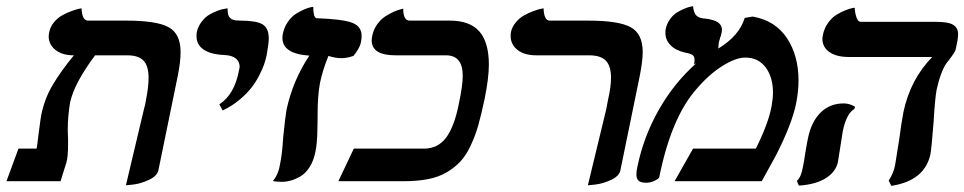

<svg xmlns="http://www.w3.org/2000/svg" viewBox="-20 -589 3134 624"><path d="M389.2 13.2 448.2 -235.8Q452.1 -248 454.1 -262.2Q462.9 -306.6 462.9 -335.9Q462.9 -375 446.3 -392.1Q429.7 -409.2 394 -409.2H289.1Q221.7 -319.3 208 -256.8Q200.2 -212.4 200.2 -165Q200.2 -160.2 200.7 -150.9Q201.2 -141.6 201.2 -137.2V-120.1Q201.2 -79.1 195.8 -61L176.8 0H1L40 -106H99.1L101.6 -122.6Q103.5 -135.7 104 -143.1Q112.8 -210.9 113.8 -213.9Q124.5 -268.1 151.4 -313.2Q178.2 -358.4 220.2 -409.2Q182.1 -409.2 160.2 -426.8Q138.2 -444.3 138.2 -471.2Q138.2 -475.1 140.1 -484.9Q143.6 -502.4 155.5 -516.8Q167.5 -531.2 182.4 -539.3Q197.3 -547.4 211.7 -552.7Q226.1 -558.1 235.4 -560.1L245.1 -562Q246.6 -522 266.1 -522H390.1Q488.8 -522 527.8 -500.7Q566.9 -479.5 566.9 -419.9Q566.9 -388.7 558.1 -344.2L495.1 -37.1Q491.2 -17.1 464.8 -4.9Q438 7.8 413.6 10.7Z M703.6 -230 692.9 -250Q742.2 -281.7 756.8 -360.8Q758.8 -368.7 758.8 -372.1Q758.8 -389.6 745.8 -399.4Q732.9 -409.2 709.5 -410.2Q665 -412.1 642.1 -427.7Q618.7 -443.4 618.7 -471.2Q618.7 -480 619.6 -484.9Q624 -503.9 635.7 -519Q647.5 -534.2 661.4 -542Q675.3 -549.8 688.7 -554.7Q702.1 -559.6 710.9 -560.5L719.7 -562V-558.1Q719.7 -545.4 723.1 -537.6Q726.6 -529.8 733.4 -526.6Q740.2 -523.4 745.8 -522.7Q751.5 -522 760.7 -522Q812.5 -522 833 -510Q853.5 -498 853.5 -463.9Q853.5 -448.7 846.7 -410.2Q843.8 -396 838.6 -380.6Q833.5 -365.2 822.5 -343.8Q811.5 -322.3 796.4 -303Q781.2 -283.7 757.1 -263.7Q732.9 -243.7 703.6 -230Z M890.1 -55.2Q897 -86.9 900.4 -143.1Q907.7 -213.9 911.1 -231.9Q931.6 -327.6 985.4 -408.2Q897.9 -414.1 897.9 -465.8Q897.9 -472.7 899.4 -480Q903.8 -501 915.5 -517.8Q927.2 -534.7 940.9 -543.5Q954.6 -552.2 967.5 -557.9Q980.5 -563.5 989.3 -565.4L998 -566.9Q998 -533.2 1008.3 -529.8Q1093.3 -526.9 1124.3 -515.1Q1155.3 -503.4 1155.3 -472.2Q1155.3 -461.4 1152.3 -448.2Q1150.9 -441.4 1143.6 -428.5Q1136.2 -415.5 1128.4 -407.2Q1107.4 -399.9 1089.4 -399.9Q1070.3 -399.9 1047.4 -407.2Q1029.3 -363.3 1020 -319.8Q1012.2 -278.3 1012.2 -216.8V-204.1Q1012.2 -198.2 1011.7 -177.2Q1011.2 -156.2 1011 -147.5Q1010.7 -138.7 1009.3 -123.8Q1007.8 -108.9 1005.4 -97.2Q999.5 -66.9 986.3 -46.1Q973.1 -25.4 956.1 -15.6Q939 -5.9 924.3 -2Q909.7 2 894 2Q886.7 2 880.1 1.2Q873.5 0.5 870.1 0L867.2 -1Q885.3 -23.4 890.1 -55.2Z M1470.7 -249Q1483.9 -310.1 1483.9 -342.8Q1483.9 -409.2 1429.7 -409.2H1265.6Q1188 -409.2 1188 -458Q1188 -463.4 1189.9 -473.1Q1193.8 -493.2 1205.8 -509.8Q1217.8 -526.4 1231.7 -535.4Q1245.6 -544.4 1259 -550.5Q1272.5 -556.6 1281.7 -558.6L1290.5 -561Q1290.5 -522 1311.5 -522H1441.9Q1507.3 -522 1538.1 -486.6Q1568.8 -451.2 1568.8 -378.9Q1568.8 -335.4 1554.7 -266.1Q1544.4 -217.3 1534.7 -182.9Q1524.9 -148.4 1510 -116.5Q1495.1 -84.5 1476.6 -64.5Q1458 -44.4 1431.4 -28.8Q1404.8 -13.2 1369.9 -6.6Q1335 0 1289.6 0H1079.6L1129.9 -106H1357.9Q1402.8 -106 1429.4 -141.1Q1456.1 -176.3 1470.7 -249Z M1890.6 13.2 1950.7 -235.8Q1954.1 -252 1955.6 -262.2Q1965.8 -306.6 1965.8 -335.9Q1965.8 -375 1948.7 -392.1Q1931.6 -409.2 1895.5 -409.2H1723.6Q1684.1 -409.2 1661.9 -426.8Q1639.6 -444.3 1639.6 -472.2Q1639.6 -480 1640.6 -484.9Q1644.5 -502.4 1656.7 -516.8Q1668.9 -531.2 1683.8 -539.3Q1698.7 -547.4 1713.1 -552.7Q1727.5 -558.1 1736.8 -560.1L1746.6 -562Q1748 -522 1766.6 -522H1891.6Q1990.2 -522 2029.5 -500.7Q2068.8 -479.5 2068.8 -419.9Q2068.8 -391.6 2059.6 -344.2L1996.6 -37.1Q1993.2 -17.1 1966.6 -4.6Q1939.9 7.8 1915.5 10.7Z M2400.4 -530.8 2426.3 -535.2Q2500 -522 2537.6 -465.1Q2575.2 -408.2 2575.2 -327.1Q2575.2 -293 2567.4 -252.9Q2554.2 -187 2502.4 -85L2455.6 0H2172.4L2232.4 -106H2436.5Q2477.1 -187.5 2487.3 -242.2Q2492.2 -269 2492.2 -287.1Q2492.2 -338.4 2468.3 -370.1Q2444.3 -401.9 2402.3 -401.9Q2371.1 -401.9 2327.6 -374.5Q2284.2 -347.2 2243.7 -299.8Q2161.6 -207 2122.6 -13.2Q2121.6 -8.3 2107.9 -1.7Q2094.2 4.9 2080.6 4.9Q2062.5 4.9 2055.4 -1.7Q2048.3 -8.3 2048.3 -22Q2048.3 -32.7 2051.3 -45.9Q2071.3 -144 2120.6 -231.2Q2169.9 -318.4 2242.2 -382.8L2235.4 -379.9Q2237.3 -385.7 2237.3 -394Q2237.3 -405.3 2230.7 -410.2Q2224.1 -415 2206.5 -418Q2175.3 -425.3 2158.9 -442.4Q2142.6 -459.5 2142.6 -481.9Q2142.6 -491.2 2143.6 -495.1Q2147.5 -513.2 2158 -527.3Q2168.5 -541.5 2180.7 -548.8Q2192.9 -556.2 2204.8 -561Q2216.8 -565.9 2224.6 -567.4L2232.4 -568.8Q2233.4 -557.1 2236.6 -549.1Q2239.7 -541 2244.6 -537.4Q2249.5 -533.7 2252.9 -532.2Q2256.3 -530.8 2261.2 -529.8Q2272.5 -528.8 2279.8 -527.6Q2287.1 -526.4 2296.6 -523.7Q2306.2 -521 2312 -517.3Q2317.9 -513.7 2322 -507.3Q2326.2 -501 2326.2 -492.2Q2326.2 -486.8 2325.2 -482.9Q2323.7 -472.7 2319.3 -463.9L2320.3 -464.8L2318.4 -459Q2316.9 -455.1 2316.4 -452.1Q2314.5 -438.5 2314.5 -431.2Q2382.8 -472.7 2400.4 -530.8Z M2718.8 -161.1Q2717.3 -152.8 2710.9 -110.8Q2709.5 -100.1 2706.5 -82.8Q2703.6 -65.4 2703.1 -62Q2696.3 -30.3 2663.6 -9.8Q2630.9 10.7 2576.2 14.2L2569.8 -1Q2583.5 -13.2 2588.9 -43.9Q2592.8 -61 2597.2 -91.8Q2602.5 -124.5 2606 -140.1Q2616.7 -192.9 2646.7 -222.9Q2676.8 -252.9 2722.2 -252.9Q2741.2 -252.9 2758.8 -242.2L2756.8 -234.9Q2730.5 -219.7 2718.8 -161.1ZM3023.9 -296.9Q3018.6 -268.1 3014.2 -192.9Q3007.3 -104.5 3003.9 -87.9Q2985.8 -2 2877 15.1L2868.2 -2Q2884.3 -26.4 2889.2 -53.2Q2891.1 -62 2902.8 -138.2Q2908.2 -181.6 2916 -224.1Q2938.5 -331.1 3009.8 -403.8H2738.8Q2698.2 -403.8 2675.5 -419.9Q2652.8 -436 2652.8 -462.9Q2652.8 -467.3 2654.8 -477.1Q2659.2 -498 2671.4 -514.9Q2683.6 -531.7 2697.8 -540.5Q2711.9 -549.3 2725.8 -554.9Q2739.7 -560.5 2749 -562.5L2757.8 -564Q2758.8 -544.9 2763.9 -531.5Q2769 -518.1 2776.9 -518.1H3021Q3062 -518.1 3077.9 -508.3Q3093.8 -498.5 3093.8 -478Q3093.8 -470.7 3091.8 -457L3086.9 -433.1Q3086.4 -428.2 3084 -423.1Q3081.5 -418 3079.1 -414.6L3072.3 -404.8L3064.9 -395Q3056.2 -384.3 3051 -376Q3045.9 -367.7 3038.1 -346.9Q3030.3 -326.2 3023.9 -296.9Z"/></svg>

Font: Linux Libertine G
Style: Semibold Italic
Weight: 600
Italic angle: -11.5°
Designer: Philipp H. Poll
Foundry: Philipp H. Poll
Version: Version 5.1.1